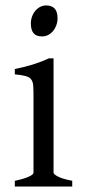

<svg xmlns="http://www.w3.org/2000/svg" viewBox="-20 -682 311 702"><path d="M34.2 0V-21Q67.4 -27.8 85 -35.9Q102.5 -43.9 102.5 -50.8V-327.1Q102.5 -352.1 101.6 -367.4Q100.6 -382.8 94.2 -391.4Q87.9 -399.9 74 -403.8Q60.1 -407.7 34.2 -410.2V-429.7Q49.3 -432.6 66.2 -436.8Q83 -440.9 99.6 -446Q116.2 -451.2 131.3 -457Q146.5 -462.9 159.2 -468.8H175.8V-50.8Q175.8 -44.9 192.1 -36.4Q208.5 -27.8 244.1 -21V0ZM190.4 -615.7Q190.4 -602.1 186 -589.8Q181.6 -577.6 174.1 -568.6Q166.5 -559.6 156.2 -554.2Q146 -548.8 133.8 -548.8Q111.8 -548.8 102.3 -561Q92.8 -573.2 92.8 -595.7Q92.8 -609.4 97.2 -621.6Q101.6 -633.8 109.4 -642.8Q117.2 -651.9 127.2 -657Q137.2 -662.1 148.9 -662.1Q190.4 -662.1 190.4 -615.7Z"/></svg>

Font: Gentium Plus Eur
Style: Regular
Weight: 400
Designer: J. Victor Gaultney, Annie Olsen, Iska Routamaa, Becca Hirsbrunner
Foundry: SIL International
Version: Version 5.000